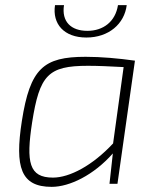

<svg xmlns="http://www.w3.org/2000/svg" viewBox="-20 -715 607 747"><path d="M316 -569C403 -569 464 -622 473 -695H439C429 -631 382 -595 320 -595C256 -595 219 -631 229 -695H194C183 -622 229 -569 316 -569ZM313 -494C149 -494 97 -449 65 -244C37 -64 61 12 181 12C251 12 345 -34 419 -118L406 0H437L505 -479C440 -488 374 -494 313 -494ZM420 -157C340 -71 251 -24 186 -24C93 -24 81 -83 105 -239C134 -423 167 -459 322 -459C362 -459 403 -457 461 -454Z"/></svg>

Font: Exo 2 Extra Light
Style: Italic
Weight: 250
Italic angle: -8°
Designer: Natanael Gama
Version: Version 1.001;PS 001.001;hotconv 1.0.88;makeotf.lib2.5.64775